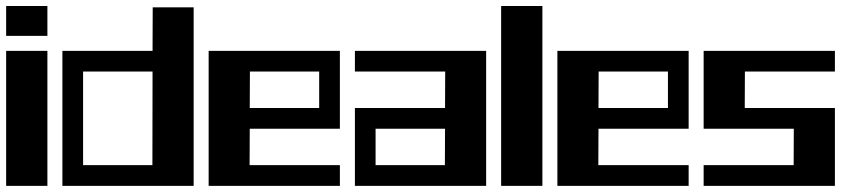

<svg xmlns="http://www.w3.org/2000/svg" viewBox="-20 -605 2787 625"><path d="M134.3 -488.3H0V-585.4H134.3ZM134.3 0H0V-439.5H134.3Z M183.1 -439.5H476.6L477.1 -581.1H610.4V0H183.1ZM476.6 -372.1H250.5V-67.4H476.1Z M793 -253.4H1019V-372.1H793.5ZM792.5 -67.4H1086.4V0H659.2V-439.5H1086.4V-186H793Z M1428.7 -186H1202.6V-67.4H1428.2ZM1429.2 -372.1H1135.3V-439.5H1562.5V0H1135.3V-253.4H1428.7Z M1745.6 0H1611.3V-585.4H1745.6Z M1928.2 -253.4H2154.3V-372.1H1928.7ZM1927.7 -67.4H2221.7V0H1794.4V-439.5H2221.7V-186H1928.2Z M2270.5 -439.5H2697.8V-372.1H2404.8L2404.3 -253.4H2697.8V0H2270.5V-67.4H2563.5L2564 -186H2270.5Z"/></svg>

Font: Aqlam Corner
Style: Regular
Weight: 400
Designer: Developer/ Husham Jawad
Version: Version 1.00;December 29, 2020;FontCreator 13.0.0.2683 32-bi